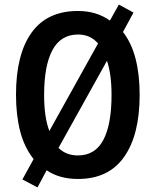

<svg xmlns="http://www.w3.org/2000/svg" viewBox="-20 -773 681 840"><path d="M591 -358Q591 -183 523 -86.5Q455 10 321 10Q240 10 184 -28L144 47L78 12L127 -77Q86 -129 68 -199.5Q50 -270 50 -359Q50 -535 118 -630Q186 -725 321 -725Q402 -725 461 -683L500 -753L564 -718L518 -633Q555 -586 573 -516.5Q591 -447 591 -358ZM173 -358Q173 -259 196 -200L409 -583Q375 -622 322 -622Q246 -622 209.5 -554Q173 -486 173 -358ZM468 -358Q468 -448 448 -507L236 -126Q269 -93 321 -93Q396 -93 432 -160.5Q468 -228 468 -358Z"/></svg>

Font: Noto Sans Devanagari Condensed SemiBold
Style: Regular
Weight: 600
Width: 3
Designer: Jelle Bosma - Monotype Design Team
Foundry: Monotype Imaging Inc.
Version: Version 2.004; ttfautohint (v1.8.4.7-5d5b)